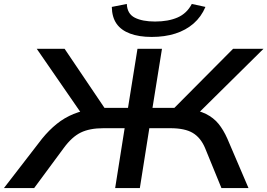

<svg xmlns="http://www.w3.org/2000/svg" viewBox="-50 -952 1354 972"><path d="M-30 0 163 -250Q198 -293 237 -324.5Q276 -356 322.5 -375Q369 -394 428 -400L370 -366L136 -705H277L491 -388L468 -406H598L646 -705H770L722 -406H860L815 -388L1130 -705H1284L941 -366L899 -400Q955 -394 993 -375Q1031 -356 1056 -325.5Q1081 -295 1101 -250L1208 0H1071L988 -203Q966 -255 926 -279Q886 -303 812 -303H706L658 0H533L581 -303H474Q404 -303 359 -281Q314 -259 273 -203L123 0ZM718 -765Q654 -765 608.5 -782Q563 -799 540 -832Q517 -865 516 -917L592 -932Q594 -882 632.5 -862.5Q671 -843 735 -843Q802 -843 849 -863.5Q896 -884 921 -932L990 -917Q969 -867 930 -833Q891 -799 837.5 -782Q784 -765 718 -765Z"/></svg>

Font: Nunito Sans 7pt Expanded SemiBold
Style: Italic
Weight: 600
Width: 7
Italic angle: -9°
Designer: Vernon Adams
Foundry: Vernon Adams
Version: Version 3.101;gftools[0.9.27]